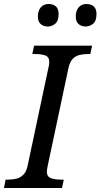

<svg xmlns="http://www.w3.org/2000/svg" viewBox="-41 -943 504 963"><path d="M-21 0 -13 -42H0Q23 -42 42.5 -47Q62 -52 77 -67.5Q92 -83 98 -114L202 -604Q204 -610 205 -619Q206 -628 206 -632Q206 -658 186 -665Q166 -672 134 -672H121L130 -714H421L412 -672H399Q377 -672 357 -667Q337 -662 323 -647Q309 -632 302 -600L198 -110Q197 -104 195.5 -95.5Q194 -87 194 -82Q194 -57 214.5 -49.5Q235 -42 266 -42H279L270 0ZM389 -810Q367 -810 353 -822.5Q339 -835 339 -860Q339 -889 353.5 -906Q368 -923 393 -923Q415 -923 429 -911Q443 -899 443 -873Q443 -838 426 -824Q409 -810 389 -810ZM199 -810Q177 -810 163 -822.5Q149 -835 149 -860Q149 -889 163.5 -906Q178 -923 203 -923Q225 -923 239 -911Q253 -899 253 -873Q253 -838 236 -824Q219 -810 199 -810Z"/></svg>

Font: Noto Serif
Style: Italic
Weight: 400
Italic angle: -12°
Designer: Monotype Design Team
Foundry: Monotype Imaging Inc.
Version: Version 2.013